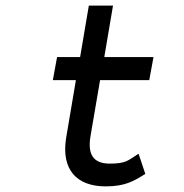

<svg xmlns="http://www.w3.org/2000/svg" viewBox="-20 -652 654 683"><path d="M497 -33 473 -105 468 -102C435 -81 428 -70 370 -70C311 -70 291 -104 302 -168L336 -367H511L526 -449H351L382 -632H296L265 -449H183L168 -367H250L215 -160C198 -50 251 11 356 11C425 11 456 -8 493 -31Z"/></svg>

Font: Charger Monospace
Style: Regular
Weight: 400
Designer: Jasper
Foundry: Cannot Into Space Fonts
Version: Version 0.980